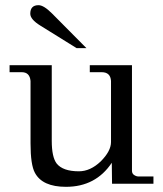

<svg xmlns="http://www.w3.org/2000/svg" viewBox="-20 -709 629 742"><path d="M181 -657 314 -523H276L136 -610Q97 -634 97 -656Q97 -689 129 -689Q149 -689 181 -657ZM573 -27V1H413L412 -80Q350 13 235 13Q144 13 115 -41Q98 -72 98 -155V-396Q95 -430 64 -430H17V-457H180V-165Q180 -102 199 -77Q223 -47 285 -47Q329 -47 369 -85Q409 -125 409 -160V-396Q407 -430 373 -430H327V-457H490V-49Q490 -38 498.5 -32.5Q507 -27 515 -27Z"/></svg>

Font: GFS Didot
Style: Regular
Weight: 400
Designer: Takis Katsoulidis and George D. Matthiopoulos
Foundry: Takis Katsoulidis and George D. Matthiopoulos
Version: Version 1.0